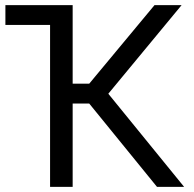

<svg xmlns="http://www.w3.org/2000/svg" viewBox="-20 -727 754 747"><path d="M252.9 -629.9H1V-707H252.9ZM327.1 -324.2H262.7V0H174.8V-707H262.7V-401.4H327.1L581.1 -707H686.5L401.4 -362.3L696.3 0H590.8Z"/></svg>

Font: Pretendard GOV Variable
Style: Regular
Weight: 400
Designer: Base glyphs from Inter by Rasmus Andersson; Hangul glyphs from Noto Sans CJK(Source Han Sans) by Jang Soo-young and Kang
Foundry: Kil Hyung-jin
Version: Version 1.307;Glyphs 3.2 (3192)